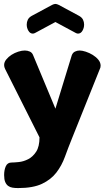

<svg xmlns="http://www.w3.org/2000/svg" viewBox="-20 -740 536 977"><path d="M6 -389Q1 -399 1 -409Q1 -424 12 -437.5Q23 -451 38.5 -461Q54 -471 72.5 -477Q91 -483 106 -483Q120 -483 132 -477.5Q144 -472 149 -458L262 -187L345 -458Q350 -472 361.5 -477.5Q373 -483 385 -483Q398 -483 416.5 -477Q435 -471 452 -460.5Q469 -450 480.5 -436Q492 -422 492 -406Q492 -396 488 -389L346 -35Q327 12 310.5 57.5Q294 103 266.5 138.5Q239 174 193.5 195.5Q148 217 72 217Q57 217 44 215Q31 213 21.5 206Q12 199 6.5 186Q1 173 1 151Q1 125 9.5 106Q18 87 39 87Q52 87 76 84.5Q100 82 123.5 70Q147 58 164 32Q181 6 181 -41ZM158 -572Q152 -569 147 -569Q133 -569 124.5 -583.5Q116 -598 116 -615Q116 -628 121.5 -639.5Q127 -651 141 -659L245 -715Q255 -720 262 -720Q269 -720 279 -715L383 -659Q397 -651 402.5 -639.5Q408 -628 408 -615Q408 -598 399.5 -583.5Q391 -569 377 -569Q372 -569 366 -572L262 -628Z"/></svg>

Font: AkaAcidDosis
Style: ExtraBold
Weight: 800
Designer: Edgar Tolentino, Pablo Impallari, Igino Marini, Aka-Acid
Foundry: Edgar Tolentino, Pablo Impallari, Igino Marini, Aka-Acid
Version: Version 1.007